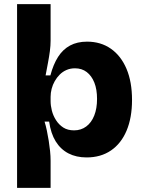

<svg xmlns="http://www.w3.org/2000/svg" viewBox="-20 -740 688 922"><path d="M62 162V-263V-720H223V-545Q223 -521 219.5 -494.5Q216 -468 210.5 -439Q205 -410 199 -378H222Q236 -431 259 -467Q282 -503 316.5 -521.5Q351 -540 398 -540Q464 -540 512.5 -506Q561 -472 587.5 -409.5Q614 -347 614 -260Q614 -175 588 -113Q562 -51 513 -17.5Q464 16 396 16Q346 16 308.5 -3.5Q271 -23 247.5 -61Q224 -99 216 -156H194Q200 -137 205 -113Q210 -89 214 -64Q218 -39 220.5 -14.5Q223 10 223 32V162ZM336 -114Q369 -114 394 -132.5Q419 -151 432.5 -185Q446 -219 446 -265Q446 -311 433 -343.5Q420 -376 396.5 -394Q373 -412 340 -412Q318 -412 299.5 -404Q281 -396 267 -382Q253 -368 243 -350.5Q233 -333 228 -313.5Q223 -294 223 -275V-254Q223 -233 229 -209Q235 -185 249 -163Q263 -141 284 -127.5Q305 -114 336 -114Z"/></svg>

Font: Bricolage Grotesque 96pt ExtraBold ExtraBold
Style: Regular
Weight: 800
Version: Version 1.001;gftools[0.9.33.dev8+g029e19f]